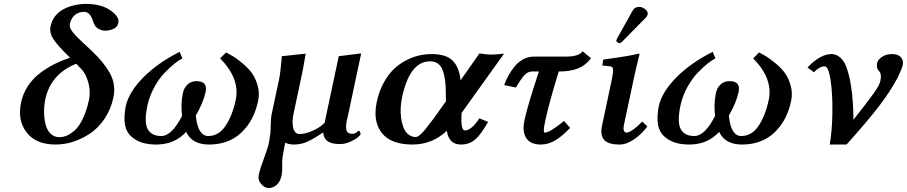

<svg xmlns="http://www.w3.org/2000/svg" viewBox="-20 -718 4582 970"><path d="M383.3 -377 365.2 -396Q236.3 -344.2 209 -216.8Q202.6 -186 202.6 -153.8Q202.6 -121.6 209.5 -92Q216.3 -62.5 234.6 -43.7Q252.9 -24.9 280.3 -24.9Q298.3 -24.9 317.1 -32.7Q335.9 -40.5 357.7 -59.6Q379.4 -78.6 398.4 -118.4Q417.5 -158.2 429.7 -213.9Q438.5 -255.4 426 -302Q413.6 -348.6 383.3 -377ZM334 -426.8 322.3 -438Q268.1 -491.2 248.3 -522.5Q228.5 -553.7 235.8 -586.9Q241.7 -615.2 259.5 -637.5Q277.3 -659.7 302.5 -672.4Q327.6 -685.1 356.2 -691.7Q384.8 -698.2 415.5 -698.2Q491.7 -698.2 538.1 -665.5Q584.5 -632.8 578.1 -603Q573.7 -581.5 553.5 -572.3Q533.2 -563 510.7 -563Q494.1 -563 476.3 -573.2Q458.5 -583.5 451.2 -607.9Q436 -657.7 405.8 -658.2Q377.4 -658.2 358.4 -642.3Q339.4 -626.5 333 -597.2Q329.1 -578.6 347.7 -555.4Q366.2 -532.2 403.8 -498Q446.3 -460 472.9 -431.6Q499.5 -403.3 522.9 -368.7Q546.4 -334 553.7 -298.8Q561 -263.7 553.2 -226.1Q540.5 -167 509.5 -120.1Q478.5 -73.2 437.5 -45.2Q396.5 -17.1 351.3 -2.4Q306.2 12.2 261.2 12.2Q161.6 12.2 114.5 -48.8Q67.4 -109.9 86.4 -200.2Q96.2 -246.1 121.8 -284.4Q147.5 -322.8 183.8 -349.9Q220.2 -377 256.6 -395Q293 -413.1 334 -426.8Z M1283.7 -207Q1262.7 -107.4 1198.7 -47.6Q1134.8 12.2 1036.1 12.2Q949.7 12.2 920.4 -51.8Q862.3 12.2 769 12.2Q729.5 12.2 698.5 2.7Q667.5 -6.8 642.8 -28.8Q618.2 -50.8 611.6 -87.4Q605 -124 614.7 -179.2Q630.4 -252.4 703.9 -326.7Q777.3 -400.9 887.7 -456.1L901.4 -422.9Q885.7 -415.5 862.8 -397.5Q839.8 -379.4 811.8 -350.3Q783.7 -321.3 759.5 -277.3Q735.4 -233.4 725.1 -186Q707 -100.6 726.3 -65.7Q745.6 -30.8 794.9 -30.8Q848.1 -30.8 899.9 -132.8Q892.1 -189.5 903.8 -247.1Q909.2 -273.4 927 -290.8Q944.8 -308.1 973.1 -308.1Q1030.3 -308.1 1018.6 -252.9Q1006.8 -198.7 969.2 -133.8Q979.5 -30.8 1032.2 -30.8Q1085 -30.8 1119.6 -82.5Q1154.3 -134.3 1170.9 -213.9Q1193.4 -320.3 1092.3 -422.9L1122.1 -453.1Q1141.1 -443.4 1157.5 -433.6Q1173.8 -423.8 1203.6 -399.4Q1233.4 -375 1252 -349.9Q1270.5 -324.7 1281.5 -286.1Q1292.5 -247.6 1283.7 -207Z M1610.4 -47.9Q1566.4 -17.6 1534.2 -2.7Q1502 12.2 1464.8 12.2Q1439.9 12.2 1420.9 2.9Q1419.9 7.8 1413.1 43.2Q1406.2 78.6 1405.8 96.2Q1406.7 147.9 1402.8 168Q1396 199.2 1378.4 215.6Q1360.8 231.9 1335.9 231.9Q1317.4 231.9 1299.6 211.9Q1281.7 191.9 1287.6 163.1Q1293 137.7 1310.1 91.8Q1334 26.9 1338.4 3.9Q1339.8 -3.9 1342.5 -21.2Q1345.2 -38.6 1346.2 -45.9Q1347.2 -54.2 1347.9 -88.4Q1348.6 -122.6 1351.6 -137.2L1391.1 -323.2Q1393.6 -334.5 1396.7 -362.1Q1399.9 -389.6 1401.9 -411.6L1403.8 -434.1L1524.4 -446.8Q1512.2 -374.5 1505.4 -342.8L1464.4 -149.9Q1453.6 -102.5 1461.2 -71.8Q1468.8 -41 1494.1 -41Q1524.4 -41 1561.5 -58.1Q1598.6 -75.2 1620.1 -98.1L1691.4 -434.1L1804.7 -448.2L1736.3 -126Q1726.1 -91.3 1729 -66.7Q1731.9 -42 1758.3 -42Q1769 -42 1776.1 -45.9Q1783.2 -49.8 1787.1 -54Q1791 -58.1 1792.5 -58.1Q1795.4 -58.1 1799.1 -50.5Q1802.7 -43 1801.3 -38.1Q1800.3 -34.7 1787.1 -23.7Q1773.9 -12.7 1748.5 -1.5Q1723.1 9.8 1698.2 9.8Q1654.8 9.8 1635.3 -4.2Q1615.7 -18.1 1612.8 -47.9Z M2232.9 -206.1 2232.4 -241.2Q2232.4 -279.8 2229.2 -307.4Q2226.1 -335 2218 -359.1Q2210 -383.3 2193.6 -395.8Q2177.2 -408.2 2152.8 -408.2Q2049.8 -408.2 2011.2 -226.1Q2005.9 -201.2 2004.4 -174.3Q2002.9 -147.5 2006.6 -120.8Q2010.3 -94.2 2018.6 -73.2Q2026.9 -52.2 2043 -39.1Q2059.1 -25.9 2080.6 -25.9Q2097.2 -25.9 2130.1 -66.4Q2163.1 -106.9 2214.4 -180.2ZM2160.6 -444.8Q2234.4 -444.8 2267.6 -410.9Q2300.8 -377 2306.6 -312L2402.3 -448.2Q2439.5 -442.4 2458.3 -442.1Q2477.1 -441.9 2526.4 -446.8L2309.6 -144L2312 -146Q2306.6 -59.1 2328.6 -59.1Q2361.8 -59.1 2401.9 -120.1L2445.8 -102.1Q2410.2 -38.6 2380.6 -13.2Q2351.1 12.2 2308.6 12.2Q2247.6 12.2 2237.3 -57.1Q2164.6 11.7 2064.5 12.2Q1954.6 12.2 1908.7 -46.6Q1862.8 -105.5 1883.3 -202.1Q1894.5 -255.9 1917.7 -298.6Q1940.9 -341.3 1969 -368.2Q1997.1 -395 2031.2 -412.8Q2065.4 -430.7 2097.2 -437.7Q2128.9 -444.8 2160.6 -444.8Z M2675.8 -432.1H2839.8Q2905.3 -432.1 2923.3 -459L2965.8 -423.8Q2938 -387.2 2899.7 -372.1Q2861.3 -356.9 2806.6 -356.9H2802.7Q2753.4 -196.3 2734.9 -108.9Q2721.7 -47.9 2731.9 -47.9Q2757.8 -47.9 2829.6 -106.9L2860.4 -71.8Q2822.3 -31.7 2786.9 -9.8Q2751.5 12.2 2711.4 12.2Q2660.2 12.2 2638.7 -20.3Q2617.2 -52.7 2629.9 -111.8Q2646 -187 2702.6 -356.9H2669.9Q2653.8 -356.9 2641.8 -348.9Q2629.9 -340.8 2618.9 -326.2Q2607.9 -311.5 2586.4 -275.9L2527.3 -288.1Q2535.2 -311 2547.4 -333.7Q2559.6 -356.4 2577.9 -379.9Q2596.2 -403.3 2621.8 -417.7Q2647.5 -432.1 2675.8 -432.1Z M3209 -683.1Q3225.1 -683.1 3240 -671.1Q3254.9 -659.2 3252 -645Q3250 -636.2 3243.7 -629.9L3123.5 -507.8Q3115.7 -500 3110.8 -500Q3104.5 -500 3098.6 -504.4Q3092.8 -508.8 3094.2 -514.2Q3095.7 -520 3097.2 -522.9L3177.2 -666Q3187 -683.1 3209 -683.1ZM3071.8 -320.8Q3079.1 -358.4 3076.9 -370.1Q3074.7 -381.8 3063 -382.8L3022.9 -387.2L3027.3 -417Q3165.5 -435.5 3204.6 -446.8Q3211.4 -446.8 3210.9 -443.8Q3192.4 -371.1 3182.1 -321.3L3131.3 -83Q3129.9 -74.7 3130.1 -68.1Q3130.4 -61.5 3132.6 -57.1Q3134.8 -52.7 3137.7 -50.3Q3140.6 -47.9 3144 -47.9Q3169.4 -47.9 3225.1 -104L3250.5 -79.1Q3223.1 -41.5 3184.1 -14.6Q3145 12.2 3110.4 12.2Q3052.7 12.2 3032 -11.7Q3011.2 -35.6 3021.5 -83Z M3976.6 -207Q3955.6 -107.4 3891.6 -47.6Q3827.6 12.2 3729 12.2Q3642.6 12.2 3613.3 -51.8Q3555.2 12.2 3461.9 12.2Q3422.4 12.2 3391.4 2.7Q3360.4 -6.8 3335.7 -28.8Q3311 -50.8 3304.4 -87.4Q3297.9 -124 3307.6 -179.2Q3323.2 -252.4 3396.7 -326.7Q3470.2 -400.9 3580.6 -456.1L3594.2 -422.9Q3578.6 -415.5 3555.7 -397.5Q3532.7 -379.4 3504.6 -350.3Q3476.6 -321.3 3452.4 -277.3Q3428.2 -233.4 3418 -186Q3399.9 -100.6 3419.2 -65.7Q3438.5 -30.8 3487.8 -30.8Q3541 -30.8 3592.8 -132.8Q3585 -189.5 3596.7 -247.1Q3602.1 -273.4 3619.9 -290.8Q3637.7 -308.1 3666 -308.1Q3723.1 -308.1 3711.4 -252.9Q3699.7 -198.7 3662.1 -133.8Q3672.4 -30.8 3725.1 -30.8Q3777.8 -30.8 3812.5 -82.5Q3847.2 -134.3 3863.8 -213.9Q3886.2 -320.3 3785.2 -422.9L3814.9 -453.1Q3834 -443.4 3850.3 -433.6Q3866.7 -423.8 3896.5 -399.4Q3926.3 -375 3944.8 -349.9Q3963.4 -324.7 3974.4 -286.1Q3985.4 -247.6 3976.6 -207Z M4486.8 -444.8Q4518.1 -444.8 4532 -428.5Q4545.9 -412.1 4540.5 -388.2Q4536.6 -370.6 4514.2 -324.2Q4478.5 -257.3 4422.6 -183.8Q4366.7 -110.4 4256.8 12.2H4171.9Q4184.1 -57.6 4185.3 -151.6Q4186.5 -245.6 4176 -314.2Q4165.5 -382.8 4146.5 -382.8Q4120.1 -382.8 4092.3 -353L4059.6 -377Q4124.5 -444.8 4179.7 -444.8Q4201.2 -444.8 4218 -432.6Q4234.9 -420.4 4245.1 -402.6Q4255.4 -384.8 4263.7 -356Q4272 -327.1 4276.1 -303.5Q4280.3 -279.8 4284.7 -246.1Q4292.5 -161.6 4291.5 -112.8Q4364.7 -205.6 4394 -246.6Q4423.3 -287.6 4427.7 -309.1Q4435.5 -345.2 4419.9 -359.9Q4405.8 -373 4411.6 -400.9Q4415 -416 4435.5 -430.4Q4456.1 -444.8 4486.8 -444.8Z"/></svg>

Font: Linux Libertine Slanted
Style: Semibold Slanted
Weight: 600
Designer: Philipp H. Poll
Foundry: Philipp H. Poll
Version: Version 5.1.1